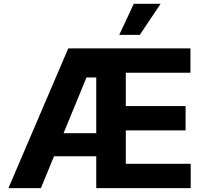

<svg xmlns="http://www.w3.org/2000/svg" viewBox="-20 -979 1070 999"><path d="M23.8 0 335.2 -727.3H970.9V-600.5H634.6V-427.2H945.7V-300.4H634.6V-126.8H972.3V0H480.8V-165.8H261L192.8 0ZM310.7 -285.9H480.8V-576H430ZM600.5 -797.6 676.1 -959.2H815.7L707.4 -797.6Z"/></svg>

Font: Inter UI
Style: Bold
Weight: 700
Designer: Rasmus Andersson
Foundry: rsms
Version: 3.2;8d6f07862